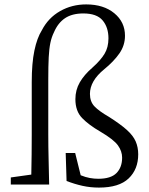

<svg xmlns="http://www.w3.org/2000/svg" viewBox="-20 -837 676 871"><path d="M124 -228V-465Q124 -550 136 -607.5Q148 -665 170 -700Q199 -756 252.5 -786.5Q306 -817 371 -817Q450 -817 498.5 -777Q547 -737 547 -675Q547 -631 521.5 -594.5Q496 -558 453 -523Q388 -470 388 -411Q388 -376 408.5 -354.5Q429 -333 474 -307Q526 -274 555 -248Q584 -222 595.5 -195.5Q607 -169 607 -137Q607 -69 563.5 -27.5Q520 14 429 14Q390 14 354 6Q318 -2 282 -16L278 -143H321L346 -42Q368 -33 387.5 -29.5Q407 -26 426 -26Q483 -26 508.5 -52Q534 -78 534 -122Q534 -151 515 -177.5Q496 -204 435 -240Q383 -270 352.5 -301.5Q322 -333 322 -387Q322 -429 342 -463.5Q362 -498 399 -530Q436 -563 454 -592.5Q472 -622 472 -663Q472 -713 445.5 -744.5Q419 -776 358 -776Q307 -776 275 -754.5Q243 -733 225 -691Q214 -669 208.5 -642.5Q203 -616 201 -577Q199 -538 199 -477V-228Q199 -171 200.5 -114Q202 -57 203 0H29V-32L122 -45Q123 -91 123.5 -136.5Q124 -182 124 -228Z"/></svg>

Font: Shippori Mincho TTF
Style: Regular
Weight: 400
Version: Version 2.100